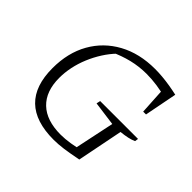

<svg xmlns="http://www.w3.org/2000/svg" viewBox="-156 -853 1054 1054"><g transform="rotate(45 370.5 -326.5)"><path d="M376 8Q235 8 164.5 -60.5Q94 -129 94 -266Q94 -385 144 -473.5Q194 -562 284.5 -611.5Q375 -661 496 -661Q523 -661 552 -658.5Q581 -656 612 -651Q643 -646 674 -639L649 -585Q606 -597 564 -603Q522 -609 482 -609Q424 -609 369 -595.5Q314 -582 261 -557L290 -574Q260 -543 235.5 -504.5Q211 -466 193.5 -424Q176 -382 167 -339Q158 -296 158 -254Q158 -150 216 -94.5Q274 -39 384 -39Q451 -39 547 -65L553 -15Q492 -3 452 2.5Q412 8 376 8ZM487 -15 543 -281 402 -300 407 -323H701L698 -303Q681 -295 658 -290Q635 -285 606 -282L553 -15ZM615 -449 604 -639H674L637 -449Z"/></g></svg>

Font: Piazzolla Thin ExtraLight
Style: Italic
Weight: 250
Italic angle: -11.3°
Version: Version 2.005